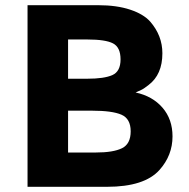

<svg xmlns="http://www.w3.org/2000/svg" viewBox="-20 -719 729 739"><path d="M392 0H86V-699H358Q429 -699 480.5 -682Q532 -665 558 -636Q605 -582 605 -514Q605 -432 552 -392Q534 -378 527 -374.5Q520 -371 502 -363Q567 -349 605.5 -304.5Q644 -260 644 -194Q644 -121 594 -65Q536 0 392 0ZM242 -416H316Q381 -416 412.5 -430Q444 -444 444 -490.5Q444 -537 415 -552Q386 -567 317 -567H242ZM242 -132H349Q416 -132 449.5 -148.5Q483 -165 483 -213.5Q483 -262 447.5 -277.5Q412 -293 334 -293H242Z"/></svg>

Font: Montreal
Style: Bold
Weight: 700
Designer: Julieta Ulanovsky, usr_local_share
Foundry: Julieta Ulanovsky, usr_local_share
Version: Version 2.001